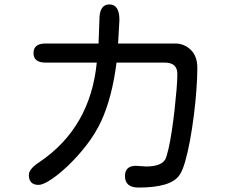

<svg xmlns="http://www.w3.org/2000/svg" viewBox="-20 -820 1040 865"><path d="M604 25Q543 25 543 -27Q543 -73 593 -73L638 -70Q705 -70 724 -101Q731 -114 739 -149Q747 -184 754 -230Q761 -276 766.5 -325.5Q772 -375 775.5 -417.5Q779 -460 779 -487Q779 -538 722 -538H505Q485 -380 435 -272Q409 -217 369.5 -166Q330 -115 287.5 -74.5Q245 -34 209 -10.5Q173 13 154 13Q110 13 110 -32Q110 -59 158 -90Q387 -245 416 -538H185Q131 -538 131 -581Q131 -624 185 -624H424L428 -733Q428 -800 473 -800Q518 -800 518 -730L512 -624H769Q810 -624 839.5 -595.5Q869 -567 869 -514Q869 -472 865 -416.5Q861 -361 853.5 -301.5Q846 -242 836 -187.5Q826 -133 814 -91.5Q802 -50 789 -32Q752 25 604 25Z"/></svg>

Font: Huninn
Style: Regular
Weight: 400
Designer: justfont
Foundry: justfont
Version: Version 1.003